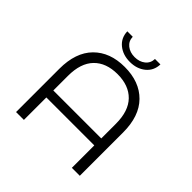

<svg xmlns="http://www.w3.org/2000/svg" viewBox="-222 -1063 1246 1246"><g transform="rotate(45 400.5 -440.5)"><path d="M248 -881H298Q299 -842 328 -819Q357 -796 400 -796Q443 -796 472 -819Q501 -842 502 -881H552Q550 -822 507 -787Q464 -752 400 -752Q336 -752 293 -787Q250 -822 248 -881ZM400 -706Q536 -706 614.5 -626.5Q693 -547 693 -397V0H620V-206H180V0H108V-397Q108 -547 186.5 -626.5Q265 -706 400 -706ZM180 -270H620V-404Q620 -521 562 -580.5Q504 -640 400 -640Q296 -640 238 -580.5Q180 -521 180 -404Z"/></g></svg>

Font: Montserrat Alternates
Style: Regular
Weight: 400
Designer: Julieta Ulanovsky
Foundry: Julieta Ulanovsky
Version: Version 7.200;PS 007.200;hotconv 1.0.88;makeotf.lib2.5.64775